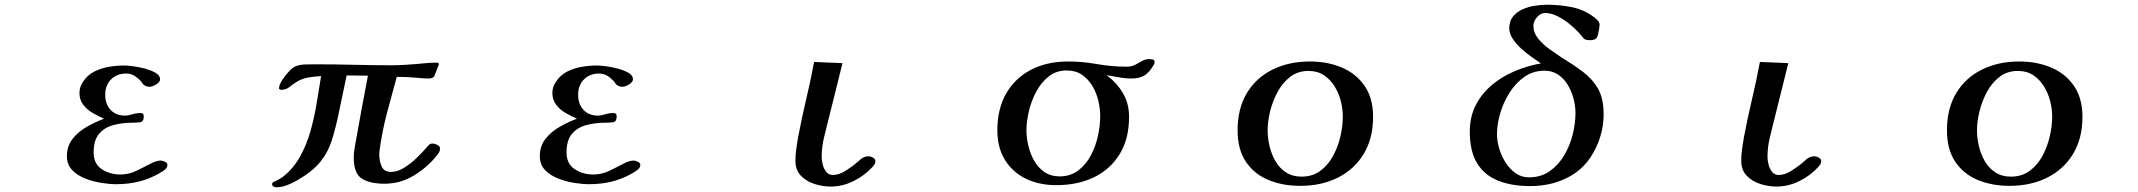

<svg xmlns="http://www.w3.org/2000/svg" viewBox="-20 -781 9040 812"><path d="M688 -84Q688 -92 677.5 -97Q667 -102 660 -102Q641 -102 614 -87.5Q587 -73 555.5 -58Q524 -43 489 -43Q445 -43 410.5 -65.5Q376 -88 376 -137Q376 -188 399 -215Q422 -242 459.5 -252Q497 -262 540 -262Q557 -262 572.5 -264Q588 -266 588 -289Q588 -303 575 -303Q557 -303 539 -297.5Q521 -292 510 -292Q470 -292 447.5 -316.5Q425 -341 425 -380Q425 -420 449.5 -445Q474 -470 514 -470Q534 -470 550 -459.5Q566 -449 578 -435Q581 -431 583.5 -427Q586 -423 590 -421Q600 -414 613 -414Q624 -414 640.5 -424Q657 -434 657 -446Q657 -462 638 -473Q619 -484 592.5 -491Q566 -498 541.5 -501Q517 -504 505 -504Q474 -504 441 -498.5Q408 -493 379 -478.5Q350 -464 331 -435Q324 -425 320 -413Q316 -401 316 -388Q316 -359 332 -338Q348 -317 372.5 -303Q397 -289 420 -279Q385 -266 348.5 -245.5Q312 -225 287.5 -194.5Q263 -164 263 -120Q263 -85 285 -62Q307 -39 340.5 -26Q374 -13 409 -7.5Q444 -2 471 -2Q521 -2 565 -12.5Q609 -23 652 -47Q663 -53 675.5 -62Q688 -71 688 -84Z M1841 -153Q1841 -163 1829 -168.5Q1817 -174 1809 -174Q1800 -174 1794 -168Q1791 -165 1788 -162Q1785 -159 1782 -155Q1766 -136 1741.5 -112.5Q1717 -89 1689 -71.5Q1661 -54 1634 -54Q1604 -54 1594 -77.5Q1584 -101 1584 -126Q1584 -132 1584.5 -138.5Q1585 -145 1586 -151Q1597 -229 1617 -305Q1637 -381 1658 -456Q1695 -456 1731 -453Q1747 -452 1762 -450.5Q1777 -449 1793 -449Q1807 -449 1816 -457L1836 -508V-510Q1836 -514 1832.5 -515Q1829 -516 1827 -516Q1805 -516 1782.5 -514Q1760 -512 1738 -510Q1713 -508 1688 -506.5Q1663 -505 1638 -505Q1557 -505 1476.5 -507Q1396 -509 1315 -509Q1296 -509 1272.5 -508.5Q1249 -508 1231 -501Q1219 -497 1202.5 -479.5Q1186 -462 1173 -441.5Q1160 -421 1160 -408Q1160 -405 1163 -403Q1166 -401 1168 -401Q1189 -401 1204 -413Q1219 -425 1235 -435Q1258 -449 1285 -453.5Q1312 -458 1338 -459Q1329 -406 1319.5 -346.5Q1310 -287 1293.5 -228Q1277 -169 1248.5 -118Q1220 -67 1175 -32Q1166 -26 1155 -20Q1144 -14 1134 -10Q1131 -7 1131 -2Q1131 5 1137 8Q1143 11 1149 11Q1172 11 1195.5 1.5Q1219 -8 1238 -19Q1302 -56 1335 -97Q1368 -138 1384 -189.5Q1400 -241 1414 -309Q1422 -347 1430 -385.5Q1438 -424 1446 -462Q1469 -462 1491.5 -461.5Q1514 -461 1536 -461Q1522 -388 1508.5 -315Q1495 -242 1482 -168Q1480 -155 1478 -142Q1476 -129 1476 -115Q1476 -47 1510.5 -25.5Q1545 -4 1606 -4Q1674 -4 1732.5 -40Q1791 -76 1831 -128Q1836 -134 1838.5 -140Q1841 -146 1841 -153Z M2688 -84Q2688 -92 2677.5 -97Q2667 -102 2660 -102Q2641 -102 2614 -87.5Q2587 -73 2555.5 -58Q2524 -43 2489 -43Q2445 -43 2410.5 -65.5Q2376 -88 2376 -137Q2376 -188 2399 -215Q2422 -242 2459.5 -252Q2497 -262 2540 -262Q2557 -262 2572.5 -264Q2588 -266 2588 -289Q2588 -303 2575 -303Q2557 -303 2539 -297.5Q2521 -292 2510 -292Q2470 -292 2447.5 -316.5Q2425 -341 2425 -380Q2425 -420 2449.5 -445Q2474 -470 2514 -470Q2534 -470 2550 -459.5Q2566 -449 2578 -435Q2581 -431 2583.5 -427Q2586 -423 2590 -421Q2600 -414 2613 -414Q2624 -414 2640.5 -424Q2657 -434 2657 -446Q2657 -462 2638 -473Q2619 -484 2592.5 -491Q2566 -498 2541.5 -501Q2517 -504 2505 -504Q2474 -504 2441 -498.5Q2408 -493 2379 -478.5Q2350 -464 2331 -435Q2324 -425 2320 -413Q2316 -401 2316 -388Q2316 -359 2332 -338Q2348 -317 2372.5 -303Q2397 -289 2420 -279Q2385 -266 2348.5 -245.5Q2312 -225 2287.5 -194.5Q2263 -164 2263 -120Q2263 -85 2285 -62Q2307 -39 2340.5 -26Q2374 -13 2409 -7.5Q2444 -2 2471 -2Q2521 -2 2565 -12.5Q2609 -23 2652 -47Q2663 -53 2675.5 -62Q2688 -71 2688 -84Z M3682 -100Q3682 -109 3672 -114.5Q3662 -120 3654 -120Q3639 -120 3626 -112Q3621 -109 3617 -105Q3613 -101 3608 -97Q3589 -80 3559 -60.5Q3529 -41 3503 -41Q3485 -41 3474.5 -54Q3464 -67 3459.5 -85Q3455 -103 3455 -117Q3455 -160 3465.5 -202Q3476 -244 3486 -285Q3500 -342 3514.5 -399Q3529 -456 3543 -514L3423 -519Q3408 -439 3389 -359Q3370 -279 3355 -199Q3351 -175 3347.5 -150.5Q3344 -126 3344 -101Q3344 -62 3367 -38Q3390 -14 3424.5 -3Q3459 8 3492 8Q3543 8 3589.5 -15Q3636 -38 3670 -75Q3676 -82 3679 -86.5Q3682 -91 3682 -100Z M4633 -289Q4633 -251 4623.5 -207Q4614 -163 4593.5 -124Q4573 -85 4540 -60Q4507 -35 4461 -35Q4424 -35 4397 -53.5Q4370 -72 4353.5 -101.5Q4337 -131 4329 -165Q4321 -199 4321 -230Q4321 -266 4331 -309.5Q4341 -353 4362 -392.5Q4383 -432 4415 -457.5Q4447 -483 4491 -483Q4529 -483 4555.5 -465Q4582 -447 4599.5 -418Q4617 -389 4625 -355Q4633 -321 4633 -289ZM4863 -518Q4863 -528 4854.5 -529.5Q4846 -531 4839 -531Q4824 -531 4810 -523Q4796 -515 4781 -507Q4766 -499 4745 -499Q4681 -499 4619.5 -510Q4558 -521 4497 -521Q4408 -521 4340.5 -486Q4273 -451 4235.5 -386Q4198 -321 4198 -230Q4198 -156 4230.5 -104Q4263 -52 4319 -25Q4375 2 4447 2Q4538 2 4607 -31.5Q4676 -65 4715.5 -129.5Q4755 -194 4755 -287Q4755 -343 4729.5 -386.5Q4704 -430 4660 -463Q4686 -459 4712.5 -454Q4739 -449 4766 -449Q4799 -449 4820 -462Q4841 -475 4857 -503Q4863 -511 4863 -518Z M5659 -288Q5659 -249 5649 -205Q5639 -161 5618 -122Q5597 -83 5564 -58.5Q5531 -34 5484 -34Q5446 -34 5418.5 -52Q5391 -70 5374 -99.5Q5357 -129 5349 -163.5Q5341 -198 5341 -230Q5341 -267 5351.5 -310Q5362 -353 5383 -392Q5404 -431 5436.5 -456Q5469 -481 5514 -481Q5552 -481 5579 -463Q5606 -445 5624 -416Q5642 -387 5650.5 -353.5Q5659 -320 5659 -288ZM5787 -287Q5787 -366 5751 -418Q5715 -470 5654.5 -495.5Q5594 -521 5520 -521Q5431 -521 5361.5 -486.5Q5292 -452 5253 -387Q5214 -322 5214 -230Q5214 -149 5249 -97Q5284 -45 5344 -20Q5404 5 5479 5Q5568 5 5637.5 -29.5Q5707 -64 5747 -129.5Q5787 -195 5787 -287Z M6643 -304Q6643 -261 6631.5 -213.5Q6620 -166 6595.5 -124.5Q6571 -83 6534 -57Q6497 -31 6446 -31Q6414 -31 6389 -49Q6364 -67 6346.5 -95Q6329 -123 6320 -154.5Q6311 -186 6311 -214Q6311 -255 6324.5 -301.5Q6338 -348 6364 -389Q6390 -430 6427 -456Q6464 -482 6512 -482Q6545 -482 6570 -465Q6595 -448 6611 -421Q6627 -394 6635 -363Q6643 -332 6643 -304ZM6762 -298Q6762 -365 6738 -406.5Q6714 -448 6673 -478.5Q6632 -509 6581 -540Q6560 -554 6532.5 -573.5Q6505 -593 6485 -618Q6465 -643 6465 -672Q6465 -690 6480 -708Q6495 -726 6514 -726Q6541 -726 6569 -711.5Q6597 -697 6622 -676Q6647 -655 6664 -635Q6668 -631 6671.5 -626Q6675 -621 6679 -617Q6685 -613 6691 -612Q6697 -611 6704 -611Q6712 -611 6720 -613Q6728 -615 6733 -622Q6736 -626 6738.5 -636.5Q6741 -647 6743 -658.5Q6745 -670 6745 -675Q6745 -686 6737.5 -694Q6730 -702 6722 -708Q6680 -740 6628.5 -750.5Q6577 -761 6525 -761Q6501 -761 6473 -757Q6445 -753 6420 -742Q6395 -731 6379 -711.5Q6363 -692 6363 -661Q6363 -639 6377.5 -617Q6392 -595 6413.5 -575.5Q6435 -556 6457.5 -540Q6480 -524 6497 -513Q6441 -503 6387 -480.5Q6333 -458 6290 -422Q6247 -386 6221.5 -337Q6196 -288 6196 -224Q6196 -141 6227 -90.5Q6258 -40 6315.5 -17Q6373 6 6451 6Q6550 6 6626 -39Q6702 -84 6739 -178Q6762 -236 6762 -298Z M7682 -100Q7682 -109 7672 -114.5Q7662 -120 7654 -120Q7639 -120 7626 -112Q7621 -109 7617 -105Q7613 -101 7608 -97Q7589 -80 7559 -60.5Q7529 -41 7503 -41Q7485 -41 7474.5 -54Q7464 -67 7459.5 -85Q7455 -103 7455 -117Q7455 -160 7465.5 -202Q7476 -244 7486 -285Q7500 -342 7514.5 -399Q7529 -456 7543 -514L7423 -519Q7408 -439 7389 -359Q7370 -279 7355 -199Q7351 -175 7347.5 -150.5Q7344 -126 7344 -101Q7344 -62 7367 -38Q7390 -14 7424.5 -3Q7459 8 7492 8Q7543 8 7589.5 -15Q7636 -38 7670 -75Q7676 -82 7679 -86.5Q7682 -91 7682 -100Z M8659 -288Q8659 -249 8649 -205Q8639 -161 8618 -122Q8597 -83 8564 -58.5Q8531 -34 8484 -34Q8446 -34 8418.5 -52Q8391 -70 8374 -99.5Q8357 -129 8349 -163.5Q8341 -198 8341 -230Q8341 -267 8351.5 -310Q8362 -353 8383 -392Q8404 -431 8436.5 -456Q8469 -481 8514 -481Q8552 -481 8579 -463Q8606 -445 8624 -416Q8642 -387 8650.5 -353.5Q8659 -320 8659 -288ZM8787 -287Q8787 -366 8751 -418Q8715 -470 8654.5 -495.5Q8594 -521 8520 -521Q8431 -521 8361.5 -486.5Q8292 -452 8253 -387Q8214 -322 8214 -230Q8214 -149 8249 -97Q8284 -45 8344 -20Q8404 5 8479 5Q8568 5 8637.5 -29.5Q8707 -64 8747 -129.5Q8787 -195 8787 -287Z"/></svg>

Font: UoqMunThenKhung
Style: Regular
Weight: 400
Designer: Font-Kai, 金井和夫, 宇文滿月
Foundry: Kazuo Kanai, Moonlit Owen
Version: Version 1.197